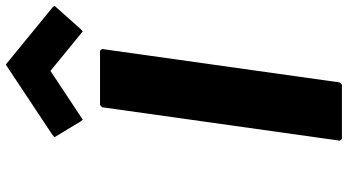

<svg xmlns="http://www.w3.org/2000/svg" viewBox="-290 -909 1206 666"><g transform="rotate(-90 313.0 -576.0)"><path d="M476 -825 470 -832H282L274 -825L158 0L164 7H352L360 0ZM178 -997 170 -990 225 -899 231 -892 400 -1004 537 -892 545 -899 626 -990 620 -997 422 -1159Z"/></g></svg>

Font: Hussar Woodtype
Style: BlkObl
Weight: 900
Foundry: Cannot Into Space Fonts
Version: Version 1.07